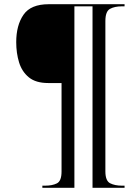

<svg xmlns="http://www.w3.org/2000/svg" viewBox="-20 -780 633 911"><path d="M181 111V101H194Q228 101 250 90Q272 79 272 34V-386H209Q150 -386 117 -413Q84 -440 70.5 -484Q57 -528 57 -580Q57 -660 91.5 -710Q126 -760 211 -760H571V-750H559Q524 -750 502 -738Q480 -726 480 -680V33Q480 78 502.5 89.5Q525 101 559 101H571V111H419V-750H333V111Z"/></svg>

Font: Noto Serif Display SemiCondensed Medium
Style: Italic
Weight: 500
Width: 4
Italic angle: -12°
Designer: Monotype Design Team
Foundry: Monotype Imaging Inc.
Version: Version 2.009